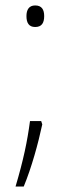

<svg xmlns="http://www.w3.org/2000/svg" viewBox="-20 -555 254 704"><path d="M77 -496C77 -471 86 -456 109 -456C133 -456 142 -471 142 -496C142 -520 133 -535 109 -535C86 -535 77 -519 77 -496ZM135 -99 131 -111H90C80 -36 66 31 37 129H67C96 59 120 -29 135 -99Z"/></svg>

Font: Noto Sans Myanmar UI SemiCondensed ExtraLight
Style: Regular
Weight: 200
Width: 4
Designer: Monotype Design Team
Foundry: Monotype Imaging Inc.
Version: Version 2.103